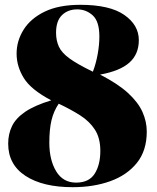

<svg xmlns="http://www.w3.org/2000/svg" viewBox="-20 -764 653 798"><path d="M282 14Q158 14 86 -33Q14 -80 14 -167Q14 -207 30 -240Q46 -273 85 -299.5Q124 -326 193 -347Q109 -391 79 -439.5Q49 -488 49 -541Q49 -594 78 -640.5Q107 -687 165.5 -715.5Q224 -744 314 -744Q436 -744 496.5 -702Q557 -660 557 -597Q557 -539 518 -504Q479 -469 396 -454Q470 -416 512 -377.5Q554 -339 572 -299Q590 -259 590 -217Q590 -138 549 -87Q508 -36 438.5 -11Q369 14 282 14ZM366 -466Q379 -500 386 -539Q393 -578 393 -612Q393 -675 365.5 -700Q338 -725 301 -725Q262 -725 237.5 -701Q213 -677 213 -628Q213 -596 224.5 -570.5Q236 -545 269 -521Q302 -497 366 -466ZM296 -5Q350 -5 373.5 -42Q397 -79 397 -137Q397 -190 374.5 -225Q352 -260 312.5 -285Q273 -310 224 -333Q203 -302 194 -264Q185 -226 185 -171Q185 -99 213.5 -52Q242 -5 296 -5Z"/></svg>

Font: Literata 72pt ExtraBold
Style: Regular
Weight: 800
Designer: Latin by Veronika Burian and Jose Scaglione. Greek by Irene Vlachou. Cyrillic by Vera Evstafieva.
Foundry: TypeTogether
Version: Version 3.002